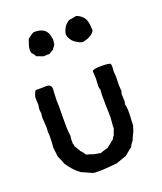

<svg xmlns="http://www.w3.org/2000/svg" viewBox="-125 -751 697 825"><g transform="rotate(-20 223.5 -338.5)"><path d="M255 -597Q255 -598 254 -602.5Q253 -607 252 -609Q258 -646 287 -663Q294 -664 305.5 -666Q317 -668 320 -669Q327 -668 339 -660Q349 -653 356 -642Q366 -625 366 -586Q354 -563 312 -554Q300 -554 285 -564Q265 -574 255 -597ZM192 -612Q194 -614 194 -611Q193 -607 192.5 -598.5Q192 -590 191 -586Q189 -581 184 -575.5Q179 -570 178 -567Q157 -555 156 -554Q150 -556 131 -554Q126 -555 117 -559Q108 -563 102 -564Q100 -567 94.5 -575Q89 -583 85 -587Q81 -605 90 -628L96 -646Q112 -660 126 -666Q189 -668 192 -612ZM49 -429H79Q83 -429 91.5 -429.5Q100 -430 105 -429Q110 -428 114 -425Q118 -422 119.5 -416.5Q121 -411 120.5 -406Q120 -401 119.5 -393Q119 -385 119 -381Q117 -357 119 -331Q119 -316 118.5 -287.5Q118 -259 118.5 -235.5Q119 -212 122 -192Q120 -187 120 -174.5Q120 -162 120 -159Q121 -158 121.5 -155.5Q122 -153 122.5 -150Q123 -147 123 -146Q125 -141 131 -132.5Q137 -124 139 -118Q144 -114 150 -105.5Q156 -97 158 -94Q174 -91 188 -85Q191 -84 198 -83Q205 -82 210 -81Q215 -80 219 -79Q230 -84 254 -90Q256 -91 272 -104Q274 -106 277 -108.5Q280 -111 283.5 -113.5Q287 -116 289 -118Q290 -124 298 -132Q299 -138 303 -147.5Q307 -157 308 -159Q307 -168 309 -185.5Q311 -203 311 -211Q311 -225 309.5 -273Q308 -321 311 -334Q308 -341 307.5 -349.5Q307 -358 308 -369.5Q309 -381 309 -386L308 -405Q306 -424 309 -424Q318 -430 349 -430Q382 -430 390 -425Q392 -421 392.5 -415Q393 -409 392 -401Q391 -393 391 -389Q391 -386 392 -378.5Q393 -371 393 -367Q393 -361 392.5 -349Q392 -337 392 -327Q392 -317 393 -309Q392 -307 393 -306Q394 -305 394 -304Q394 -300 392 -294.5Q390 -289 390 -285Q390 -282 391 -262.5Q392 -243 388 -243Q392 -230 392.5 -213.5Q393 -197 391.5 -174.5Q390 -152 390 -142Q388 -138 385 -127Q382 -116 379 -112Q376 -108 366 -83Q355 -70 350 -58Q347 -57 316 -31Q275 -16 268 -14Q256 -13 233 -11Q210 -9 199.5 -8.5Q189 -8 163 -9Q153 -12 136.5 -20Q120 -28 111 -31L95 -44Q80 -56 56 -90Q53 -100 40 -129Q40 -135 35 -172Q38 -189 38 -228Q38 -230 37 -236.5Q36 -243 37 -246Q37 -249 37.5 -254.5Q38 -260 38 -263Q38 -271 36.5 -286Q35 -301 35 -309Q35 -312 36 -318Q37 -324 37 -328Q37 -331 36 -337Q35 -343 35 -347Q35 -350 36.5 -357Q38 -364 38 -367Q36 -391 37 -403Q38 -406 40 -412Q42 -418 44 -422Q46 -426 49 -429Z"/></g></svg>

Font: FuturaRenner
Style: Regular
Weight: 400
Designer: Bastien Sozeau
Foundry: NBR — Bastien Sozeau
Version: Version 2.001;PS 002.001;hotconv 1.0.88;makeotf.lib2.5.64775